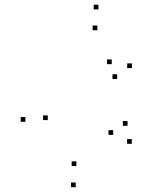

<svg xmlns="http://www.w3.org/2000/svg" viewBox="-20 -772 660 814"><path d="M538.8 -162.3V-182.3H518.8V-162.3ZM520.8 -238.7V-258.7H500.8V-238.7ZM460 -200.2V-220.2H440V-200.2ZM303.8 -68V-88H283.8V-68ZM182.5 -262.8V-282.8H162.5V-262.8ZM392.7 -643.8V-663.8H372.7V-643.8ZM453.7 -500V-520H433.7V-500ZM476.8 -437.2V-457.2H456.8V-437.2ZM539.2 -483.3V-503.3H519.2V-483.3ZM397.3 -732V-752H377.3V-732ZM87.7 -255.7V-275.7H67.7V-255.7ZM301 21.7V1.7H281V21.7Z"/></svg>

Font: Monaspace Radon Dots Var
Style: Regular
Weight: 400
Designer: Riley Cran and the Lettermatic Team
Version: Version 1.100 (Monaspace Radon Dots)